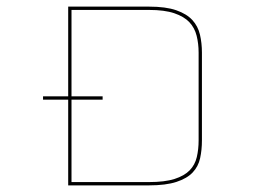

<svg xmlns="http://www.w3.org/2000/svg" viewBox="-20 -650 796 580"><path d="M186 -90V-349H110V-359H186V-630H430Q481 -630 512.5 -619Q544 -608 561 -589.5Q578 -571 584 -545.5Q590 -520 590 -491V-226Q590 -197 584.5 -172Q579 -147 562 -129Q545 -111 513 -100.5Q481 -90 430 -90ZM290 -349H196V-100H430Q478 -100 507.5 -109.5Q537 -119 553 -135.5Q569 -152 574.5 -175.5Q580 -199 580 -226V-491Q580 -518 574 -542Q568 -566 552 -583Q536 -600 506.5 -610Q477 -620 430 -620H196V-359H290Z"/></svg>

Font: Bungee Hairline
Style: Regular
Weight: 400
Designer: David Jonathan Ross
Foundry: David Jonathan Ross
Version: Version 1.000;PS 1.0;hotconv 1.0.72;makeotf.lib2.5.5900